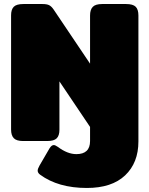

<svg xmlns="http://www.w3.org/2000/svg" viewBox="-20 -700 742 953"><path d="M667 -623V-56V2Q667 108 601 170.5Q535 233 411 233Q269 233 179 167Q167 158 167 147Q167 138 176 122L226 36Q236 20 247 20Q254 20 267 29Q315 65 359 65Q427 65 427 0V-70L275 -296V-56Q275 -27 261.5 -13.5Q248 0 214 0H95Q62 0 48.5 -14Q35 -28 35 -57V-624Q35 -653 48.5 -666.5Q62 -680 96 -680H191Q212 -680 223.5 -674.5Q235 -669 246 -653L427 -384V-623Q427 -652 440.5 -666Q454 -680 487 -680H606Q640 -680 653.5 -666.5Q667 -653 667 -623Z"/></svg>

Font: Mitr
Style: Bold
Weight: 700
Designer: Thanarat Vachiruckul
Foundry: Cadson Demak
Version: Version 1.003